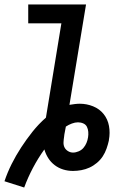

<svg xmlns="http://www.w3.org/2000/svg" viewBox="-46 -755 516 857"><path d="M62 82 -26 54Q-13 15 6 -23Q25 -61 48.5 -97Q72 -133 99 -167Q126 -201 159 -230L228 -651H80V-735H338L264 -287Q276 -289 287.5 -290.5Q299 -292 310 -292Q341 -292 369.5 -280.5Q398 -269 416.5 -246Q435 -223 440.5 -192.5Q446 -162 440 -130V-128Q436 -110 429.5 -91.5Q423 -73 412.5 -57Q402 -41 386.5 -28Q371 -15 353.5 -7Q336 1 317 4.5Q298 8 280 8Q257 8 236 1.5Q215 -5 198 -18Q181 -31 169.5 -49Q158 -67 152 -88Q124 -49 101 -5.5Q78 38 62 82ZM280 -74Q292 -74 305 -79.5Q318 -85 326.5 -95Q335 -105 340 -117Q345 -129 347 -142Q349 -154 348 -166.5Q347 -179 342 -189Q337 -199 326 -204Q315 -209 302 -209Q289 -209 274.5 -203.5Q260 -198 248 -190Q246 -178 243.5 -166.5Q241 -155 240 -144Q238 -132 237.5 -119.5Q237 -107 242 -97Q247 -87 257.5 -80.5Q268 -74 280 -74Z"/></svg>

Font: Iosevka Custom Medium Oblique
Style: Regular
Weight: 500
Italic angle: -9°
Designer: Belleve Invis
Foundry: Belleve Invis
Version: Version 27.0.1